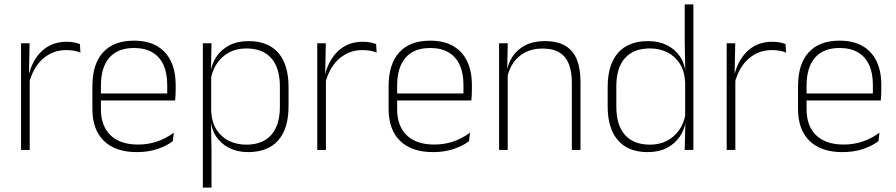

<svg xmlns="http://www.w3.org/2000/svg" viewBox="-20 -684 4089 876"><path d="M112.5 -305 99.5 -334 110 -337.5Q126.5 -409.5 171.5 -451.5Q216.5 -493.5 284.5 -493.5Q304 -493.5 319 -490.2Q334 -487 344.5 -483L347 -444Q334.5 -449.5 318 -452.5Q301.5 -455.5 282 -455.5Q222.5 -455.5 177.5 -417.5Q132.5 -379.5 112.5 -305ZM115.5 0H76V-486.5H115L112 -338L115.5 -334.5Z M604.5 10Q506.5 10 454 -41.2Q401.5 -92.5 401.5 -187V-290.5Q401.5 -391.5 450 -445Q498.5 -498.5 591.5 -498.5Q653.5 -498.5 695.8 -474.2Q738 -450 759.8 -404.8Q781.5 -359.5 781.5 -295.5V-278Q781.5 -265.5 781 -252.8Q780.5 -240 779 -225.5H742.5Q743 -245.5 743 -263.2Q743 -281 743 -296Q743 -350.5 725.8 -388Q708.5 -425.5 674.8 -445.2Q641 -465 591.5 -465Q517.5 -465 479 -421Q440.5 -377 440.5 -293V-245V-239V-184.5Q440.5 -147 451.5 -117.5Q462.5 -88 483.8 -67.2Q505 -46.5 536.5 -35.5Q568 -24.5 609.5 -24.5Q656.5 -24.5 697 -38.5Q737.5 -52.5 773 -78.5L768.5 -40Q738 -17 696.2 -3.5Q654.5 10 604.5 10ZM769 -225.5H421.5V-257.5H769Z M1112 10Q1063.5 10 1026 -8.8Q988.5 -27.5 966 -61.5Q943.5 -95.5 941 -141H928L943.5 -177.5Q946 -126.5 968 -92.2Q990 -58 1025.5 -41Q1061 -24 1104 -24Q1178 -24 1217.5 -68.2Q1257 -112.5 1257 -197V-289.5Q1257 -374 1217.8 -418.5Q1178.5 -463 1103 -463Q1060 -463 1026.2 -445.2Q992.5 -427.5 970.8 -396Q949 -364.5 941.5 -322.5L928.5 -354H940.5Q946 -393.5 967.8 -425.8Q989.5 -458 1026.2 -477.2Q1063 -496.5 1114 -496.5Q1203 -496.5 1249.8 -442.8Q1296.5 -389 1296.5 -287.5V-199Q1296.5 -97 1249.2 -43.5Q1202 10 1112 10ZM945 172H905.5V-486.5H945L942.5 -361L943.5 -346V-138.5L942.5 -128L945 4.5Z M1464 -305 1451 -334 1461.5 -337.5Q1478 -409.5 1523 -451.5Q1568 -493.5 1636 -493.5Q1655.5 -493.5 1670.5 -490.2Q1685.5 -487 1696 -483L1698.5 -444Q1686 -449.5 1669.5 -452.5Q1653 -455.5 1633.5 -455.5Q1574 -455.5 1529 -417.5Q1484 -379.5 1464 -305ZM1467 0H1427.5V-486.5H1466.5L1463.5 -338L1467 -334.5Z M1956 10Q1858 10 1805.5 -41.2Q1753 -92.5 1753 -187V-290.5Q1753 -391.5 1801.5 -445Q1850 -498.5 1943 -498.5Q2005 -498.5 2047.2 -474.2Q2089.5 -450 2111.2 -404.8Q2133 -359.5 2133 -295.5V-278Q2133 -265.5 2132.5 -252.8Q2132 -240 2130.5 -225.5H2094Q2094.5 -245.5 2094.5 -263.2Q2094.5 -281 2094.5 -296Q2094.5 -350.5 2077.2 -388Q2060 -425.5 2026.2 -445.2Q1992.5 -465 1943 -465Q1869 -465 1830.5 -421Q1792 -377 1792 -293V-245V-239V-184.5Q1792 -147 1803 -117.5Q1814 -88 1835.2 -67.2Q1856.5 -46.5 1888 -35.5Q1919.5 -24.5 1961 -24.5Q2008 -24.5 2048.5 -38.5Q2089 -52.5 2124.5 -78.5L2120 -40Q2089.5 -17 2047.8 -3.5Q2006 10 1956 10ZM2120.5 -225.5H1773V-257.5H2120.5Z M2628.5 0H2589V-308Q2589 -356 2576 -390.5Q2563 -425 2533.5 -443.8Q2504 -462.5 2454.5 -462.5Q2409 -462.5 2375 -444.5Q2341 -426.5 2320.5 -395.2Q2300 -364 2293 -324L2282 -356H2292Q2297.5 -394 2318.5 -426Q2339.5 -458 2376.5 -477.2Q2413.5 -496.5 2465.5 -496.5Q2525 -496.5 2560.8 -474.2Q2596.5 -452 2612.5 -410.8Q2628.5 -369.5 2628.5 -311.5ZM2296.5 0H2257V-486.5H2296.5L2294 -362.5L2296.5 -361Z M2935 10Q2846.5 10 2799.5 -43.8Q2752.5 -97.5 2752.5 -199V-287.5Q2752.5 -389 2799.8 -442.8Q2847 -496.5 2937 -496.5Q2985.5 -496.5 3023.2 -477.8Q3061 -459 3083.2 -425.2Q3105.5 -391.5 3108 -345.5H3121L3106 -309.5Q3103 -360.5 3081 -394.5Q3059 -428.5 3023.8 -445.8Q2988.5 -463 2945 -463Q2871 -463 2831.5 -419Q2792 -375 2792 -290V-197.5Q2792 -112.5 2831.5 -68.2Q2871 -24 2946 -24Q2989.5 -24 3023.2 -41.8Q3057 -59.5 3079 -91.2Q3101 -123 3107.5 -164.5L3120.5 -132.5H3109Q3103.5 -93 3081.5 -60.8Q3059.5 -28.5 3022.8 -9.2Q2986 10 2935 10ZM3143.5 0H3104L3107 -126.5L3106 -140V-347L3106.5 -359L3104 -497.5V-664H3143.5Z M3332 -305 3319 -334 3329.5 -337.5Q3346 -409.5 3391 -451.5Q3436 -493.5 3504 -493.5Q3523.5 -493.5 3538.5 -490.2Q3553.5 -487 3564 -483L3566.5 -444Q3554 -449.5 3537.5 -452.5Q3521 -455.5 3501.5 -455.5Q3442 -455.5 3397 -417.5Q3352 -379.5 3332 -305ZM3335 0H3295.5V-486.5H3334.5L3331.5 -338L3335 -334.5Z M3824 10Q3726 10 3673.5 -41.2Q3621 -92.5 3621 -187V-290.5Q3621 -391.5 3669.5 -445Q3718 -498.5 3811 -498.5Q3873 -498.5 3915.2 -474.2Q3957.5 -450 3979.2 -404.8Q4001 -359.5 4001 -295.5V-278Q4001 -265.5 4000.5 -252.8Q4000 -240 3998.5 -225.5H3962Q3962.5 -245.5 3962.5 -263.2Q3962.5 -281 3962.5 -296Q3962.5 -350.5 3945.2 -388Q3928 -425.5 3894.2 -445.2Q3860.5 -465 3811 -465Q3737 -465 3698.5 -421Q3660 -377 3660 -293V-245V-239V-184.5Q3660 -147 3671 -117.5Q3682 -88 3703.2 -67.2Q3724.5 -46.5 3756 -35.5Q3787.5 -24.5 3829 -24.5Q3876 -24.5 3916.5 -38.5Q3957 -52.5 3992.5 -78.5L3988 -40Q3957.5 -17 3915.8 -3.5Q3874 10 3824 10ZM3988.5 -225.5H3641V-257.5H3988.5Z"/></svg>

Font: Anek Kannada Medium ExtraLight
Style: Regular
Weight: 250
Version: Version 1.003